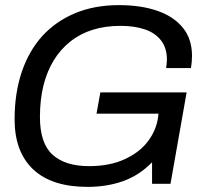

<svg xmlns="http://www.w3.org/2000/svg" viewBox="-20 -718 818 750"><path d="M322 12Q182 12 109.5 -56.5Q37 -125 37 -252Q37 -353 64.5 -435.5Q92 -518 145 -577Q198 -635 273.5 -666.5Q349 -698 445 -698Q530 -698 594 -676Q658 -654 694 -610Q730 -566 730 -500Q730 -489 729 -477Q728 -465 726 -452H629Q630 -461 631 -469.5Q632 -478 632 -485Q632 -530 609.5 -559.5Q587 -589 546.5 -603Q506 -617 451 -617Q332 -617 255 -556Q178 -495 150 -385Q143 -357 139.5 -326Q136 -295 136 -261Q136 -158 185.5 -113.5Q235 -69 328 -69Q408 -69 467 -96Q526 -123 559 -167.5Q592 -212 598 -264L603 -313L639 -274H357L372 -357H709L646 0H574V-84Q524 -33 461 -10.5Q398 12 322 12Z"/></svg>

Font: Archivo VF Beta
Style: Italic
Weight: 400
Italic angle: -10°
Designer: Hector Gatti
Foundry: Omnibus-Type
Version: Version 1.002